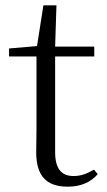

<svg xmlns="http://www.w3.org/2000/svg" viewBox="-20 -687 402 721"><path d="M234 14C283 14 320 -2 347 -33L333 -50C306 -35 286 -26 256 -26C211 -26 187 -53 187 -116V-475H334V-512H187L192 -667H143L119 -514L14 -505V-475H117V-201C117 -165 116 -146 116 -115C116 -28 153 14 234 14Z"/></svg>

Font: Noto Serif HK Light
Style: Regular
Weight: 300
Designer: Ryoko NISHIZUKA 西塚涼子 (kana & ideographs); Frank Grießhammer (Latin, Greek & Cyrillic); Wenlong ZHANG 张文龙 (bopomofo); San
Foundry: Adobe
Version: Version 2.001;hotconv 1.1.0;makeotfexe 2.6.0